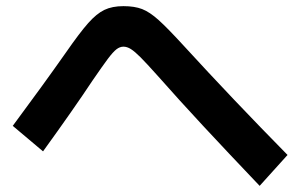

<svg xmlns="http://www.w3.org/2000/svg" viewBox="-20 -646 978 625"><path d="M493.2 -399.4Q456.5 -440.4 437.5 -459.5Q418.5 -478.5 406 -486.3Q393.6 -494.1 381.8 -494.1Q370.1 -494.1 358.9 -485.4Q347.7 -476.6 330.8 -454.1Q314 -431.6 281.2 -383.8Q219.7 -291 120.1 -153.3L21.5 -236.3Q119.1 -367.7 194.3 -474.6Q239.7 -540 267.1 -570.8Q294.4 -601.6 319.8 -613.8Q345.2 -626 381.8 -626Q418 -626 442.6 -616.5Q467.3 -606.9 496.3 -580.8Q525.4 -554.7 578.1 -497.1Q737.3 -323.2 916 -141.6L825.2 -41Q716.8 -154.8 640.4 -237.1Q564 -319.3 493.2 -399.4Z"/></svg>

Font: Pretendard
Style: Bold
Weight: 700
Designer: Base glyphs from Inter by Rasmus Andersson; Hangeul glyphs from Noto Sans CJK(Source Han Sans) by Jang Soo-young and Kan
Foundry: Kil Hyung-jin
Version: Version 1.309